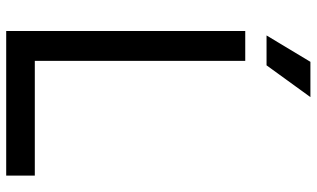

<svg xmlns="http://www.w3.org/2000/svg" viewBox="-216 -780 997 604"><g transform="rotate(90 282.0 -478.5)"><path d="M186 -819 286 -957H175L92 -819ZM533 0V-90H172V-752H78V0Z"/></g></svg>

Font: Hibana SubMedium
Style: Regular
Weight: 500
Width: 6
Designer: pygmalion
Foundry: ybstudio
Version: Version 0.930;hotconv 1.0.109;makeotfexe 2.5.65596